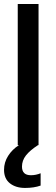

<svg xmlns="http://www.w3.org/2000/svg" viewBox="-22 -719 278 951"><path d="M130.9 148.9Q155.8 148.9 179.2 139.2V200.2Q146.5 211.9 102.1 211.9Q56.2 211.9 27.1 189Q-2 166 -2 122.1Q-2 85 18.3 53Q38.6 21 71.8 0H65.9V-699.2H168.9V0H166Q126 25.9 106.4 51Q86.9 76.2 86.9 106Q86.9 148.9 130.9 148.9Z"/></svg>

Font: Prompt
Style: Regular
Weight: 400
Designer: Katatrad Team
Foundry: CadsonDemak
Version: Version 1.000;PS 001.000;hotconv 1.0.88;makeotf.lib2.5.64775